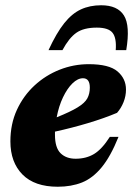

<svg xmlns="http://www.w3.org/2000/svg" viewBox="-20 -695 506 730"><path d="M430.5 -174.5Q400.5 -100 366.5 -58.8Q332.5 -17.5 291.8 -1.2Q251 15 199.5 15Q111.5 15 65.5 -31.5Q19.5 -78 19.5 -157.5Q19.5 -223.5 44.2 -277.2Q69 -331 111.2 -370Q153.5 -409 206.8 -430Q260 -451 317.5 -451Q394.5 -451 426.8 -423.5Q459 -396 459 -354.5Q459 -330 449.8 -306.8Q440.5 -283.5 425 -266Q376.5 -245.5 314.8 -227Q253 -208.5 189 -194.5Q189 -188.5 189 -182.5Q189 -133.5 210.2 -112.5Q231.5 -91.5 267.5 -91.5Q307.5 -91.5 337.5 -109.5Q367.5 -127.5 397.5 -174.5ZM295.5 -397.5Q275.5 -397.5 255.5 -378Q235.5 -358.5 219.5 -325Q203.5 -291.5 195.5 -249Q248 -270 275.2 -286.8Q302.5 -303.5 312 -321Q321.5 -338.5 321.5 -362Q321.5 -397.5 295.5 -397.5ZM348 -590Q298.5 -590 270.5 -570.5Q242.5 -551 217.5 -504.5H164.5Q194.5 -569.5 224 -606.5Q253.5 -643.5 287.5 -659.2Q321.5 -675 364.5 -675Q427 -675 451.2 -636.2Q475.5 -597.5 460 -504.5H420Q423.5 -550.5 408 -570.2Q392.5 -590 348 -590Z"/></svg>

Font: Newsreader 16pt ExtraBold
Style: Italic
Weight: 800
Italic angle: -17°
Designer: Hugues Gentile
Foundry: Production Type
Version: Version 1.003; ttfautohint (v1.8.3)